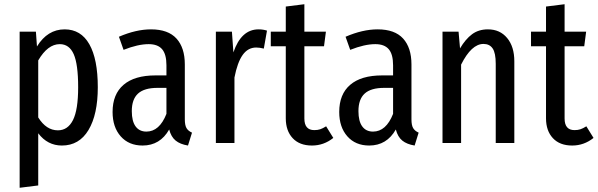

<svg xmlns="http://www.w3.org/2000/svg" viewBox="-20 -677 2830 909"><path d="M443 -264Q443 -135 399 -61.5Q355 12 273 12Q205 12 161 -46V201L73 212V-527H150L155 -457Q205 -538 286 -538Q363 -538 403 -467.5Q443 -397 443 -264ZM350 -264Q350 -373 329 -420.5Q308 -468 263 -468Q206 -468 161 -391V-121Q199 -60 254 -60Q301 -60 325.5 -108.5Q350 -157 350 -264Z M889 -49 870 12Q833 6 811.5 -11.5Q790 -29 781 -64Q738 12 655 12Q590 12 551.5 -31.5Q513 -75 513 -147Q513 -231 565 -275.5Q617 -320 716 -320H768V-368Q768 -420 747.5 -444Q727 -468 684 -468Q633 -468 565 -441L543 -503Q624 -538 695 -538Q776 -538 815.5 -494.5Q855 -451 855 -372V-112Q855 -84 863 -70.5Q871 -57 889 -49ZM768 -138V-261H726Q663 -261 633.5 -234Q604 -207 604 -151Q604 -103 622 -78.5Q640 -54 673 -54Q735 -54 768 -138Z M1244 -532 1229 -447Q1209 -452 1193 -452Q1154 -452 1129 -417Q1104 -382 1090 -310V0H1002V-527H1078L1085 -429Q1122 -538 1204 -538Q1226 -538 1244 -532Z M1558 -24Q1513 12 1457 12Q1398 12 1365.5 -23Q1333 -58 1333 -117V-458H1262V-527H1333V-646L1421 -657V-527H1523L1514 -458H1421V-116Q1421 -61 1468 -61Q1484 -61 1496 -65Q1508 -69 1524 -79Z M1962 -49 1943 12Q1906 6 1884.5 -11.5Q1863 -29 1854 -64Q1811 12 1728 12Q1663 12 1624.5 -31.5Q1586 -75 1586 -147Q1586 -231 1638 -275.5Q1690 -320 1789 -320H1841V-368Q1841 -420 1820.5 -444Q1800 -468 1757 -468Q1706 -468 1638 -441L1616 -503Q1697 -538 1768 -538Q1849 -538 1888.5 -494.5Q1928 -451 1928 -372V-112Q1928 -84 1936 -70.5Q1944 -57 1962 -49ZM1841 -138V-261H1799Q1736 -261 1706.5 -234Q1677 -207 1677 -151Q1677 -103 1695 -78.5Q1713 -54 1746 -54Q1808 -54 1841 -138Z M2415 -387V0H2327V-375Q2327 -426 2312.5 -447.5Q2298 -469 2269 -469Q2212 -469 2163 -371V0H2075V-527H2151L2158 -448Q2184 -492 2215 -515Q2246 -538 2290 -538Q2347 -538 2381 -497Q2415 -456 2415 -387Z M2790 -24Q2745 12 2689 12Q2630 12 2597.5 -23Q2565 -58 2565 -117V-458H2494V-527H2565V-646L2653 -657V-527H2755L2746 -458H2653V-116Q2653 -61 2700 -61Q2716 -61 2728 -65Q2740 -69 2756 -79Z"/></svg>

Font: Fira Sans Extra Condensed
Style: Regular
Weight: 400
Width: 1
Designer: Carrois Corporate & Edenspiekermann AG
Foundry: Carrois Corporate GbR & Edenspiekermann AG
Version: Version 4.203